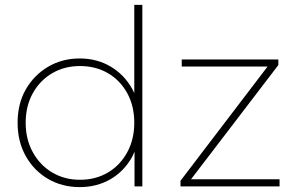

<svg xmlns="http://www.w3.org/2000/svg" viewBox="-20 -762 1209 785"><path d="M306 3Q234 3 176.5 -30.5Q119 -64 85.5 -123.5Q52 -183 52 -260Q52 -338 85.5 -396.5Q119 -455 176.5 -489Q234 -523 306 -523Q376 -523 432 -490Q488 -457 521 -398Q525 -390 529 -381V-742H562V0H530V-142Q526 -132 521 -122Q488 -62 432 -29.5Q376 3 306 3ZM307 -27Q371 -27 421 -56.5Q471 -86 500 -139Q529 -192 529 -260Q529 -329 500 -381.5Q471 -434 421 -463Q371 -492 307 -492Q244 -492 194 -463Q144 -434 114.5 -381.5Q85 -329 85 -260Q85 -192 114.5 -139Q144 -86 194 -56.5Q244 -27 307 -27ZM718 0V-23L1074 -490H723V-519H1118V-496L761 -29H1123V0Z"/></svg>

Font: Montserrat Thin ExtraLight
Style: Regular
Weight: 250
Version: Version 9.000